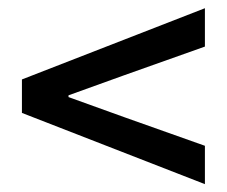

<svg xmlns="http://www.w3.org/2000/svg" viewBox="-20 -582 566 479"><path d="M491.2 -122.6 34.7 -300.3V-383.8L491.2 -561.5V-465.8L289.1 -394L150.9 -344.2V-339.8L289.1 -290L491.2 -218.3Z"/></svg>

Font: Akatab
Style: Bold
Weight: 700
Designer: SIL Global
Foundry: SIL Global
Version: Version 4.100